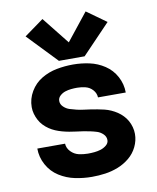

<svg xmlns="http://www.w3.org/2000/svg" viewBox="-87 -845 750 920"><g transform="rotate(-10 288.0 -385.0)"><path d="M286 8Q319 8 351 3.5Q383 -1 413.5 -13Q444 -25 469.5 -46Q495 -67 509.5 -97Q524 -127 524 -159Q524 -176 519.5 -192.5Q515 -209 507 -223.5Q499 -238 487 -250.5Q475 -263 461.5 -272Q448 -281 432.5 -288Q417 -295 400.5 -299Q384 -303 367.5 -306Q351 -309 334.5 -311.5Q318 -314 301.5 -316Q285 -318 268.5 -322Q252 -326 236 -331Q220 -336 207 -348.5Q194 -361 194 -377Q194 -392 205.5 -402.5Q217 -413 231 -417.5Q245 -422 259.5 -423.5Q274 -425 289 -425Q309 -425 329.5 -420Q350 -415 364.5 -399Q379 -383 380 -362H515Q515 -403 495.5 -439.5Q476 -476 442 -498.5Q408 -521 368.5 -529.5Q329 -538 289 -538Q249 -538 209.5 -530.5Q170 -523 135.5 -502.5Q101 -482 80 -446.5Q59 -411 59 -371Q59 -354 63.5 -338Q68 -322 76 -307Q84 -292 95.5 -280Q107 -268 121 -258.5Q135 -249 150.5 -242.5Q166 -236 182.5 -231.5Q199 -227 215.5 -224Q232 -221 248.5 -219Q265 -217 281.5 -214.5Q298 -212 314.5 -208.5Q331 -205 347 -200Q363 -195 376 -182.5Q389 -170 389 -153Q389 -138 376 -127.5Q363 -117 348 -112.5Q333 -108 317.5 -106.5Q302 -105 286 -105Q264 -105 242 -110Q220 -115 203.5 -132Q187 -149 186 -171H51Q51 -129 71.5 -91.5Q92 -54 127.5 -31.5Q163 -9 204 -0.5Q245 8 286 8ZM226 -567H351L488 -710L393 -778L288 -646L183 -778L89 -710Z"/></g></svg>

Font: Iosevka Sparkle Extrabold
Style: Regular
Weight: 800
Designer: Belleve Invis
Foundry: Belleve Invis
Version: Version 4.5.0; ttfautohint (v1.8.3)